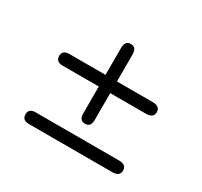

<svg xmlns="http://www.w3.org/2000/svg" viewBox="-105 -600 775 737"><g transform="rotate(30 282.5 -231.0)"><path d="M465.8 -51.8Q499 -51.8 499 -25.9Q499 0 465.8 0H96.7Q66.4 0 66.4 -25.9Q66.4 -51.8 96.7 -51.8ZM256.8 -139.6V-258.8H96.7Q66.4 -258.8 66.4 -284.7Q66.4 -310.5 96.7 -310.5H256.8V-429.7Q256.8 -461.9 282.2 -461.9Q307.6 -461.9 307.6 -429.7V-310.5H465.8Q499 -310.5 499 -284.7Q499 -258.8 465.8 -258.8H307.6V-139.6Q307.6 -108.4 282.2 -108.4Q256.8 -108.4 256.8 -139.6Z"/></g></svg>

Font: Jura
Style: Book
Weight: 400
Version: Version 2.5